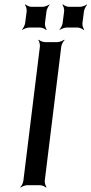

<svg xmlns="http://www.w3.org/2000/svg" viewBox="-20 -840 415 871"><path d="M183 -20 258 -629C259 -638 267 -653 273 -658L271 -660C265 -655 250 -649 241 -649H184C175 -649 160 -655 156 -660L154 -658C158 -653 162 -638 161 -629L86 -20C85 -11 78 4 72 9L74 11C79 6 95 0 104 0H161C170 0 184 6 189 11L191 9C187 4 182 -11 183 -20ZM184 -735 191 -789C192 -798 200 -813 205 -818L204 -820C198 -815 182 -809 173 -809H123C114 -809 100 -815 96 -820L93 -818C98 -813 102 -798 101 -789L94 -735C93 -726 85 -711 80 -706L81 -704C87 -709 103 -715 112 -715H162C171 -715 185 -709 189 -704L192 -706C187 -711 183 -726 184 -735ZM354 -735 361 -789C362 -798 370 -813 375 -818L374 -820C368 -815 352 -809 343 -809H293C284 -809 270 -815 266 -820L263 -818C268 -813 272 -798 271 -789L264 -735C263 -726 255 -711 250 -706L251 -704C257 -709 273 -715 282 -715H332C341 -715 355 -709 359 -704L362 -706C357 -711 353 -726 354 -735Z"/></svg>

Font: Gamestation Storm Oblique 
Style: Italic
Weight: 400
Designer: Jonas Hecksher
Foundry: Jonas Hecksher, Playtypeª, e-types AS
Version: Version 1.003